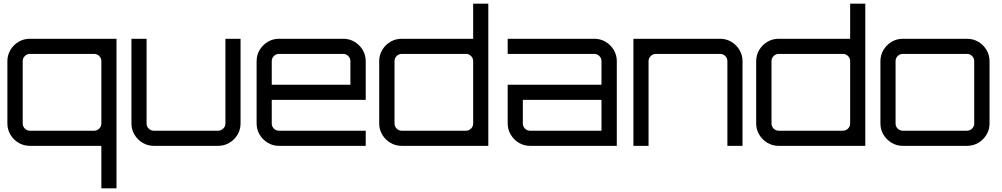

<svg xmlns="http://www.w3.org/2000/svg" viewBox="-20 -790 5430 1040"><path d="M529 230V0H142Q108 0 80.5 -16.5Q53 -33 36.5 -60.5Q20 -88 20 -121V-459Q20 -492 36.5 -519.5Q53 -547 80.5 -563.5Q108 -580 142 -580H611V230ZM142 -82H490Q506 -82 517.5 -93.5Q529 -105 529 -121V-459Q529 -475 517.5 -486.5Q506 -498 490 -498H142Q126 -498 114.5 -486.5Q103 -475 103 -459V-121Q103 -105 114.5 -93.5Q126 -82 142 -82Z M813 0Q780 0 752.5 -16.5Q725 -33 708.5 -60.5Q692 -88 692 -121V-580H774V-121Q774 -105 785.5 -93.5Q797 -82 813 -82H1161Q1177 -82 1189 -93.5Q1201 -105 1201 -121V-580H1283V-121Q1283 -88 1266.5 -60.5Q1250 -33 1222.5 -16.5Q1195 0 1161 0H813Z M1491 0Q1458 0 1430.5 -16.5Q1403 -33 1386.5 -60.5Q1370 -88 1370 -121V-459Q1370 -492 1386.5 -519.5Q1403 -547 1430.5 -563.5Q1458 -580 1491 -580H1839Q1873 -580 1900.5 -563.5Q1928 -547 1944.5 -519.5Q1961 -492 1961 -459V-249H1452V-121Q1452 -105 1463.5 -93.5Q1475 -82 1491 -82H1961V0H1491ZM1452 -331H1878V-459Q1878 -475 1866.5 -486.5Q1855 -498 1839 -498H1491Q1475 -498 1463.5 -486.5Q1452 -475 1452 -459Z M2156 0Q2122 0 2094.5 -16.5Q2067 -33 2050.5 -60.5Q2034 -88 2034 -121V-459Q2034 -492 2050.5 -519.5Q2067 -547 2094.5 -563.5Q2122 -580 2156 -580H2543V-770H2625V0H2156ZM2156 -82H2504Q2520 -82 2531.5 -93.5Q2543 -105 2543 -121V-459Q2543 -475 2531.5 -486.5Q2520 -498 2504 -498H2156Q2140 -498 2128.5 -486.5Q2117 -475 2117 -459V-121Q2117 -105 2128.5 -93.5Q2140 -82 2156 -82Z M2851 0Q2818 0 2790.5 -16.5Q2763 -33 2746.5 -60.5Q2730 -88 2730 -121V-331H3238V-459Q3238 -475 3226.5 -486.5Q3215 -498 3199 -498H2730V-580H3199Q3233 -580 3260.5 -563.5Q3288 -547 3304.5 -519.5Q3321 -492 3321 -459V0ZM2851 -82H3238V-249H2812V-121Q2812 -105 2823.5 -93.5Q2835 -82 2851 -82Z M3411 0V-580H3881Q3914 -580 3941.5 -563.5Q3969 -547 3985.5 -519.5Q4002 -492 4002 -459V0H3920V-459Q3920 -475 3908.5 -486.5Q3897 -498 3881 -498H3533Q3517 -498 3505 -486.5Q3493 -475 3493 -459V0Z M4198 0Q4164 0 4136.5 -16.5Q4109 -33 4092.5 -60.5Q4076 -88 4076 -121V-459Q4076 -492 4092.5 -519.5Q4109 -547 4136.5 -563.5Q4164 -580 4198 -580H4585V-770H4667V0H4198ZM4198 -82H4546Q4562 -82 4573.5 -93.5Q4585 -105 4585 -121V-459Q4585 -475 4573.5 -486.5Q4562 -498 4546 -498H4198Q4182 -498 4170.5 -486.5Q4159 -475 4159 -459V-121Q4159 -105 4170.5 -93.5Q4182 -82 4198 -82Z M4870 0Q4837 0 4809.5 -16.5Q4782 -33 4765.5 -60.5Q4749 -88 4749 -121V-459Q4749 -492 4765.5 -519.5Q4782 -547 4809.5 -563.5Q4837 -580 4870 -580H5218Q5252 -580 5279.5 -563.5Q5307 -547 5323.5 -519.5Q5340 -492 5340 -459V-121Q5340 -88 5323.5 -60.5Q5307 -33 5279.5 -16.5Q5252 0 5218 0H4870ZM4870 -82H5218Q5234 -82 5245.5 -93.5Q5257 -105 5257 -121V-459Q5257 -475 5245.5 -486.5Q5234 -498 5218 -498H4870Q4854 -498 4842.5 -486.5Q4831 -475 4831 -459V-121Q4831 -105 4842.5 -93.5Q4854 -82 4870 -82Z"/></svg>

Font: Orbitron
Style: Regular
Weight: 400
Designer: Matt McInerney
Foundry: The League of Moveable Type
Version: Version 2.001